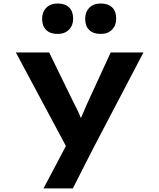

<svg xmlns="http://www.w3.org/2000/svg" viewBox="-20 -824 892 1074"><path d="M223.4 230 373.1 -53.6 366.2 25.4 68.6 -530.7H255L392.3 -249.1Q409.2 -217.6 423.6 -185.3Q438.1 -153.1 448 -120.1L412.8 -115.8Q423.6 -142 438 -176.1Q452.3 -210.1 467.7 -244.6L599.3 -530.7H782.5L502.3 4L387.4 230ZM543.2 -634.2Q501.6 -634.2 479 -656.4Q456.4 -678.6 456.4 -718.7Q456.4 -756.9 479.8 -780.7Q503.1 -804.4 543.2 -804.4Q584.8 -804.4 607.4 -782.5Q630 -760.6 630 -719.3Q630 -681.7 606.6 -658Q583.2 -634.2 543.2 -634.2ZM302.4 -634.2Q260.8 -634.2 238.2 -656.4Q215.6 -678.6 215.6 -718.7Q215.6 -756.9 239 -780.7Q262.4 -804.4 302.4 -804.4Q344 -804.4 366.6 -782.5Q389.2 -760.6 389.2 -719.3Q389.2 -681.7 365.8 -658Q342.4 -634.2 302.4 -634.2Z"/></svg>

Font: Lexend Mega
Style: Regular
Weight: 400
Designer: Bonnie Shaver-Troup, Thomas Jockin
Foundry: Lexend
Version: Version 1.007